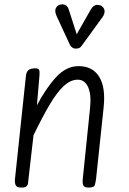

<svg xmlns="http://www.w3.org/2000/svg" viewBox="-20 -851 586 871"><path d="M77 0Q56 0 51 -11.2Q46 -22.5 48 -39.5L97.5 -506Q99.5 -524.5 108.8 -532.8Q118 -541 139.5 -541Q154.5 -541 157.5 -533.8Q160.5 -526.5 159 -508L147.5 -373.5Q189.5 -452.5 235.2 -501.8Q281 -551 336.5 -551Q400 -551 430 -502.8Q460 -454.5 450 -362.5L416 -41.5Q414 -25.5 410.5 -12.8Q407 0 382 0Q361.5 0 357.5 -11Q353.5 -22 355.5 -39.5L388.5 -360.5Q395 -422 379.8 -455.8Q364.5 -489.5 332.5 -489.5Q301 -489.5 270.5 -462Q240 -434.5 206.8 -378.8Q173.5 -323 132 -237.5L109.5 -41.5Q108.5 -29.5 107.2 -20.2Q106 -11 99.8 -5.5Q93.5 0 77 0ZM320 -630.5Q315.5 -630.5 308.2 -635.2Q301 -640 297 -648L237.5 -776.5Q227 -799.5 232.8 -812.5Q238.5 -825.5 250 -829Q265 -834 276.5 -828Q288 -822 292 -807.5L328 -695.5L391 -806.5Q404 -828 419 -828.8Q434 -829.5 443.5 -822Q455 -811.5 454.5 -798.8Q454 -786 445.5 -774L352.5 -646Q344 -633.5 335.8 -632Q327.5 -630.5 320 -630.5Z"/></svg>

Font: Edu SA Hand Cursive
Style: Regular
Weight: 400
Designer: Tina and Corey Anderson, Eben Sorkin, Mirko Velimirovic
Foundry: Google for Education
Version: Version 2.000